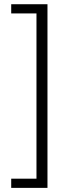

<svg xmlns="http://www.w3.org/2000/svg" viewBox="-20 -737 292 908"><path d="M33 151.5H204.5V-717H33V-673.5H152.5V108H33Z"/></svg>

Font: Anybody UltraCondensed Thin Light
Style: Regular
Weight: 300
Version: Version 1.111